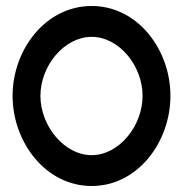

<svg xmlns="http://www.w3.org/2000/svg" viewBox="-20 -610 608 641"><path d="M22 -290C22 -136 132 11 286 11C440 11 549 -136 549 -290C549 -444 440 -590 286 -590C132 -590 22 -444 22 -290ZM115 -290C115 -391 195 -487 286 -487C377 -487 456 -391 456 -290C456 -189 377 -92 286 -92C195 -92 115 -189 115 -290Z"/></svg>

Font: Charger Sport
Style: BdExt
Weight: 700
Designer: Jasper
Foundry: Cannot Into Space Fonts
Version: Version 1.1